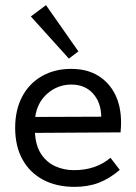

<svg xmlns="http://www.w3.org/2000/svg" viewBox="-20 -712 531 747"><path d="M446 -51Q406 -17 364.5 -1Q323 15 270 15Q200 15 148 -12.5Q96 -40 67.5 -91.5Q39 -143 39 -215Q39 -284 66 -335.5Q93 -387 142.5 -415.5Q192 -444 257 -444Q318 -444 361 -418Q404 -392 427.5 -345.5Q451 -299 451 -235Q451 -226 450.5 -216.5Q450 -207 449 -197L116 -195Q119 -144 140.5 -112Q162 -80 195.5 -65Q229 -50 267 -50Q311 -50 346 -62Q381 -74 410 -98ZM374 -258Q373 -314 341.5 -348.5Q310 -383 258 -383Q205 -383 165 -348.5Q125 -314 117 -257ZM248 -484 100 -648 159 -692 285 -512Z"/></svg>

Font: Podkova
Style: Regular
Weight: 400
Designer: Ilya Yudin
Foundry: Cyreal (www.cyreal.org)
Version: Version 2.103